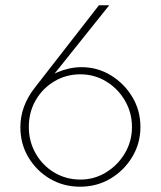

<svg xmlns="http://www.w3.org/2000/svg" viewBox="-20 -696 608 726"><path d="M283 10Q220 10 169 -20Q118 -50 87.5 -101Q57 -152 57 -215Q57 -295 112 -365L354 -676H393L169 -396L159 -401Q177 -414 198 -423Q219 -432 242 -437Q265 -442 288 -442Q349 -442 399.5 -411Q450 -380 480.5 -329Q511 -278 511 -216Q511 -154 480 -102.5Q449 -51 397.5 -20.5Q346 10 283 10ZM284 -17Q337 -17 381.5 -44.5Q426 -72 452.5 -117Q479 -162 479 -216Q479 -270 452.5 -315.5Q426 -361 381.5 -388Q337 -415 284 -415Q230 -415 185.5 -388.5Q141 -362 115 -317Q89 -272 89 -216Q89 -161 115 -115.5Q141 -70 185.5 -43.5Q230 -17 284 -17Z"/></svg>

Font: Marine Company Thin
Style: Regular
Weight: 100
Designer: Rodrigo Fuenzalida
Foundry: fragTYPE
Version: Version 1.000